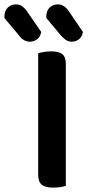

<svg xmlns="http://www.w3.org/2000/svg" viewBox="-96 -849 399 875"><path d="M204 -2Q196 1 180 3.5Q164 6 146 6Q110 6 94 -7.5Q78 -21 78 -53V-607Q86 -609 103 -612Q120 -615 137 -615Q172 -615 188 -602.5Q204 -590 204 -556ZM-9 -687 -76 -767V-772Q-76 -800 -60.5 -814.5Q-45 -829 -24 -829Q-7 -829 5.5 -820Q18 -811 28 -796L92 -703Q87 -680 72.5 -669.5Q58 -659 40 -659Q25 -659 12 -667Q-1 -675 -9 -687ZM182 -687 115 -767V-772Q115 -800 130 -814.5Q145 -829 167 -829Q184 -829 196.5 -820Q209 -811 219 -796L282 -703Q277 -680 263 -669.5Q249 -659 231 -659Q215 -659 203.5 -667.5Q192 -676 182 -687Z"/></svg>

Font: Baloo Bhaijaan 2 SemiBold
Style: Regular
Weight: 600
Designer: Sanskriti Dholi, Noopur Datye and Ek Type
Foundry: Ek Type
Version: Version 1.700